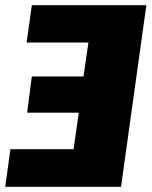

<svg xmlns="http://www.w3.org/2000/svg" viewBox="-39 -716 581 736"><path d="M83 -696H522L425 0H-19L1 -144H243L263 -284H65L83 -423H281L300 -553H63Z"/></svg>

Font: Fira Sans Black
Style: Italic
Weight: 900
Italic angle: -8°
Designer: Carrois Corporate & Edenspiekermann AG
Foundry: Carrois Corporate GbR & Edenspiekermann AG
Version: Version 4.203